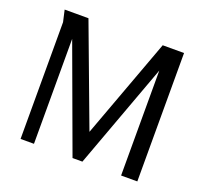

<svg xmlns="http://www.w3.org/2000/svg" viewBox="-125 -875 1088 1023"><g transform="rotate(20 419.0 -363.5)"><path d="M751 0H659V-595L440 1H384L165 -595V0H89V-662L74 -728H209L421 -161L630 -728H751Z"/></g></svg>

Font: Rosario
Style: Regular
Weight: 400
Designer: Hector Gatti
Foundry: Omnibus-Type
Version: Version 1.004